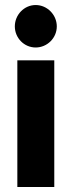

<svg xmlns="http://www.w3.org/2000/svg" viewBox="-20 -734 282 764"><path d="M39 -629C39 -583 76 -545 122 -545C167 -545 206 -582 206 -629C206 -675 168 -714 122 -714C76 -714 39 -675 39 -629ZM196 10V-494H49V10Z"/></svg>

Font: Bluebird
Style: SfBdExt
Weight: 700
Designer: Jasper
Foundry: Cannot Into Space Fonts
Version: Version 0.98